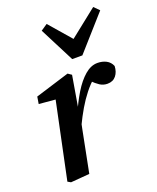

<svg xmlns="http://www.w3.org/2000/svg" viewBox="-143 -848 772 942"><g transform="rotate(-20 243.0 -377.5)"><path d="M205 -234 191 -297H207Q230 -351 258 -397Q286 -443 318 -470.5Q350 -498 384 -498Q410 -498 430 -487.5Q450 -477 459 -455Q458 -425 442 -405Q426 -385 397 -385Q375 -385 357.5 -396.5Q340 -408 320 -428L306 -444L357 -443L347 -438Q318 -413 293.5 -382Q269 -351 247.5 -314.5Q226 -278 205 -234ZM47 -1 135 -420 170 -396 45 -407 51 -444 229 -499 248 -486 220 -321 223 -310 204 -218Q193 -163 182.5 -109Q172 -55 161 0L63 8ZM216 -763 339 -621H280L459 -763L486 -736L328 -558H275L182 -740Z"/></g></svg>

Font: Source Serif 4 18pt SemiBold
Style: Italic
Weight: 600
Italic angle: -12°
Designer: Frank Grießhammer
Foundry: Adobe Systems Incorporated
Version: Version 4.004;hotconv 1.0.116;makeotfexe 2.5.65601